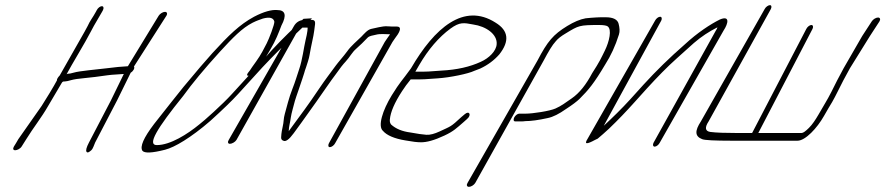

<svg xmlns="http://www.w3.org/2000/svg" viewBox="-20 -554 3435 745"><path d="M355.7 -515 352.5 -509C340.7 -487 328.8 -473 320.1 -453L308.2 -431L211.6 -261C208.1 -258 205.7 -254 203.7 -251C201.7 -248 200.5 -245 200.9 -242C191.1 -223 154.2 -162 141.6 -143L51.1 -14C45.6 -5 42.2 2 38.7 7L34.3 14C28.9 23 30.9 29 38.9 29C46.9 29 58.9 23 64.3 14L68.7 7C72.2 2 77.1 -6 82.6 -15C108.3 -57 141.9 -99 166.3 -142L219.4 -232C222.6 -238 225.8 -238 232.2 -238C237 -238 245 -240 255.7 -243C266.5 -246 284.5 -249 308.5 -251C332.5 -253 362.1 -257 397.6 -262C418 -265 442 -265 460.4 -267L410.2 -164L325.2 -1C315.3 18 312.2 30 315.8 35C319.4 40 325.4 37 334.2 29C341.7 22 344.8 8 349.2 -1L434.6 -165L487.2 -272C497.5 -278 503.9 -290 499.8 -296L625.7 -493C630.7 -501 628.1 -508 620.1 -508C612.1 -508 600.7 -501 595.7 -493L476.2 -297C445.8 -295 431.8 -294 393.1 -289C354.3 -284 288.3 -279 265.6 -272C255.6 -269 248.8 -268 245.6 -268C242.4 -268 239.6 -267 238.4 -266C257.4 -302 311.3 -390 332.2 -431L344.5 -454L376.5 -509L379.7 -515C383.7 -523 381.6 -530 375.2 -530C368.8 -530 359.7 -523 355.7 -515Z M1157.6 -481C1120.2 -446 1076.8 -405 1035.3 -360C1025.8 -349 1017.1 -340 1012.4 -334C1015.5 -339 1021 -349 1029.6 -363C1050 -397 1060.9 -426 1072 -455C1093.4 -495 1087.1 -515 1055.8 -515C1034.2 -517 1003.9 -509 965.7 -489C910.1 -459 868.2 -418 804.2 -348C779.8 -321 741.9 -277 692.2 -217C668.5 -188 631 -140 578 -73C536.9 -19 522.4 15 532.6 31C540.8 41 569.7 40 620.5 27C639.5 22 663.7 11 693.9 -8C724.1 -27 758.2 -52 796.2 -85C843.7 -128 880 -163 903.7 -189L998.5 -293C1080.2 -380 1149.2 -442 1184.7 -477C1186.7 -479 1188.6 -481 1190.6 -483ZM944.5 -260 879.7 -189C843.4 -149 770.6 -84 753.1 -71C708 -34 641.3 9 588.3 9C550.3 9 588.3 -55 691 -182C725.6 -230 773 -287 833 -353C883.5 -408 919.1 -445 960.4 -466C978.7 -475 984.3 -476 1000.2 -482C1026.5 -489 1040.2 -485 1044.4 -471C1046.9 -462 1022.8 -401 1015 -386C1005.6 -368 993.1 -342 974.2 -316C961.6 -299 954.5 -288 949.8 -281L942 -271C937.2 -264 937.3 -260 944.5 -260Z M872.1 4C880.1 4 892.6 -3 897.5 -11L1141.5 -446C1144.3 -447 1145.9 -447 1147.5 -447H1173.1C1173.9 -447 1173.9 -443 1172.8 -434C1171.7 -425 1169.3 -413 1165.4 -397C1159.2 -371 1153.1 -321 1141.3 -287C1131.1 -257 1127.2 -241 1114.2 -208C1100.8 -174 1093 -140 1085.1 -112C1080 -95 1081.3 -80 1077 -63C1075.1 -54 1071.6 -39 1070.9 -21C1070.5 -14 1073.7 -10 1079.4 -8C1088.6 -3 1102.1 -13 1119.6 -37C1120 -38 1130.3 -52 1150.9 -80C1168.4 -104 1190.2 -135 1208 -160C1220.7 -178 1269.5 -249 1282.2 -265C1298.9 -289 1311.6 -305 1321.1 -315C1337.8 -333 1345.3 -350 1361.2 -364C1375.9 -377 1392.6 -393 1406.6 -408C1413.6 -415 1425.1 -416 1437.6 -419C1456.1 -424 1473.6 -421 1493.6 -421C1486.2 -410 1478.3 -400 1472.8 -391L1256.2 2C1252.3 10 1253.5 17 1259.9 17C1266.3 17 1276.3 10 1280.2 2L1502.8 -391C1508.3 -400 1515.7 -409 1523.1 -420C1536.5 -441 1534.4 -451 1519.4 -451H1501.4C1495.4 -451 1488.9 -452 1480.9 -452C1464.4 -453 1436.4 -445 1420.9 -442C1406 -439 1393.3 -423 1382.5 -412C1365.4 -395 1341.9 -376 1327.3 -355C1313.4 -336 1293.5 -314 1283.2 -300C1258.6 -266 1246.7 -252 1216.2 -207C1173.3 -143 1152.3 -116 1100.3 -45C1101 -65 1105.7 -77 1108.4 -98C1110.3 -113 1120.1 -146 1124.4 -163C1128.3 -177 1148.8 -233 1153.1 -248L1160.2 -270C1162.1 -277 1164.5 -285 1167.6 -293L1174.7 -315C1181.8 -337 1180.9 -343 1186.4 -369C1195.7 -413 1197.3 -417 1202.6 -461C1203.8 -472 1199.3 -477 1188.9 -477H1163.3C1143.3 -477 1128.6 -468 1119.5 -451L867.5 -11C862.6 -3 864.1 4 872.1 4Z M1591.7 -276C1594.1 -280 1598.9 -288 1606.8 -302C1641.6 -362 1682.9 -410 1727.9 -443C1763.8 -469 1779.4 -466 1815.8 -459C1866.2 -452 1909.9 -421 1907.2 -383C1905.9 -356 1877.1 -328 1845.2 -314C1804 -295 1753.7 -283 1691.7 -280C1667.3 -279 1650.1 -276 1625.3 -276ZM1573.6 -246H1609.5C1635.1 -246 1653.1 -249 1678.3 -250C1725.9 -253 1797.4 -268 1820.1 -279L1843.4 -288C1873.3 -302 1897.2 -320 1917.5 -343C1957.6 -394 1953.8 -435 1903.1 -466C1780.1 -545 1665.9 -446 1574.8 -289C1536.6 -236 1534.1 -239 1500 -184C1464.5 -126 1444.9 -64 1466.1 -46C1480.7 -29 1510.3 -16 1553.8 -9C1581.4 -4 1599 -2 1611 -2C1634.6 -1 1666.1 -10 1704.4 -28C1740.7 -45 1750.7 -56 1779.7 -81L1792 -92C1811.2 -108 1800.6 -126 1783.5 -111L1770.4 -100C1727.4 -60 1730.2 -65 1685.9 -44C1666.4 -35 1649.2 -30 1634.4 -31C1619.6 -32 1599.2 -35 1572.1 -40C1541.1 -44 1516 -54 1497.4 -71C1493.8 -76 1491.8 -82 1492.7 -90C1495 -119 1511.2 -156 1539.9 -200C1549.3 -215 1560.7 -230 1573.6 -246Z M1824 156 2089.5 -319C2108.1 -354 2122.7 -379 2136.6 -394C2144.6 -404 2157.3 -414 2176.1 -425C2225.5 -455 2227.9 -457 2304.8 -457C2321.8 -457 2332.8 -455 2337.4 -452C2355.4 -440 2343.8 -392 2327.1 -358C2312.3 -328 2306.9 -315 2277.7 -270C2254.4 -226 2228.6 -193 2198 -172C2176.1 -157 2158.5 -143 2135.4 -133C2113.1 -123 2046.7 -113 2020.3 -113H1994.7C1988.3 -113 1979.2 -106 1975.2 -98C1971.3 -90 1972.5 -83 1978.9 -83H2004.5C2008.5 -83 2013.3 -83 2017.7 -84C2040.1 -84 2069.7 -88 2105.6 -96C2125.6 -100 2149.5 -112 2176.2 -131C2200.9 -147 2218 -160 2228.4 -170C2263.8 -205 2286.5 -233 2328.5 -304C2349.7 -337 2367.9 -376 2381.6 -420C2385.5 -432 2384.4 -446 2380.3 -462C2376.2 -478 2359.6 -487 2330.6 -487H2310.6C2301.6 -487 2289.1 -486 2273.6 -485L2252.5 -483C2230.1 -479 2207 -469 2180.7 -453C2126.9 -420 2104.6 -394 2065.5 -319L1794 156C1789.1 164 1791.7 171 1799.7 171C1807.7 171 1819.1 164 1824 156Z M2521.8 -474 2259.7 -15C2246.3 6 2255.8 7 2288.7 -11C2292.7 -13 2296.7 -15 2299.2 -16C2312.6 -27 2327 -40 2343.4 -55C2378.9 -89 2410.3 -122 2441.7 -157L2491.3 -212C2530.7 -255 2568.4 -294 2606.6 -328C2644.8 -362 2665.9 -381 2672.3 -387C2701.1 -412 2731.9 -432 2763.8 -448C2763.3 -445 2760.9 -440 2757.4 -435L2515.8 0C2511.8 8 2513.9 15 2520.3 15C2526.7 15 2535.8 8 2539.8 0L2787.4 -435C2807.2 -465 2812 -495 2772.6 -478C2736.7 -460 2687 -428 2636.3 -381C2579 -331 2525.7 -279 2476.5 -225L2426.8 -170C2391.4 -131 2356.1 -97 2322.8 -66L2545.8 -474C2549.7 -482 2547.7 -489 2541.3 -489C2534.9 -489 2525.7 -482 2521.8 -474Z M3362.5 -471 3325.4 -414 3253.3 -289 3228.3 -242C3220.8 -227 3213.3 -212 3206.2 -198C3188 -162 3177.7 -148 3156.3 -110C3144.1 -89 3132.2 -71 3119.1 -58C3105.9 -45 3096.8 -38 3090.4 -38H2922.4L3132.8 -442C3136.7 -450 3134.7 -457 3128.3 -457C3121.9 -457 3112.7 -450 3108.8 -442L2898.4 -38H2835.2C2796.4 -38 2759.9 -39 2736.4 -42C2715.9 -45 2713.8 -59 2729.6 -83L2971.1 -519C2975 -527 2973.8 -534 2967.4 -534C2961 -534 2951 -527 2947.1 -519L2699.6 -83C2675.4 -46 2676 -25 2704.6 -14C2713.6 -10 2752.6 -8 2819.4 -8H3074.6C3105 -8 3150.7 -57 3177.2 -104C3190.6 -128 3201.7 -146 3208.9 -158C3223.9 -184 3236.9 -213 3252.3 -242L3277.8 -289L3355.4 -414L3392.5 -471C3397.4 -479 3394.9 -486 3386.9 -486C3378.9 -486 3367.4 -479 3362.5 -471Z"/></svg>

Font: MewTooHand
Style: UltimateCondIta
Weight: 400
Designer: Mew Too, Robert Jablonski
Version: Version 0.77